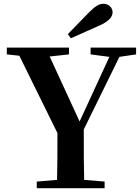

<svg xmlns="http://www.w3.org/2000/svg" viewBox="-20 -993 741 1013"><path d="M354 -791C407 -814 460 -839 513 -862C561 -885 574 -909 574 -928C574 -952 554 -973 526 -973C504 -973 484 -962 451 -929C416 -892 376 -853 338 -813ZM610 -693 698 -706V-742H458V-706L557 -693L400 -352L242 -695L344 -706V-742H16V-706L82 -699L283 -291C283 -179 283 -116 281 -44L174 -35V0H532V-35L424 -44C422 -120 422 -187 422 -310Z"/></svg>

Font: Noto Serif CJK JP
Style: Bold
Weight: 700
Designer: Ryoko NISHIZUKA 西塚涼子 (kana & ideographs); Frank Grießhammer (Latin, Greek & Cyrillic); Wenlong ZHANG 张文龙 (bopomofo); San
Foundry: Adobe Systems Incorporated
Version: Version 1.000;PS 1;hotconv 16.6.53;makeotf.lib2.5.65590